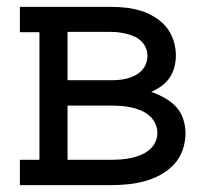

<svg xmlns="http://www.w3.org/2000/svg" viewBox="-20 -540 640 560"><path d="M38 0V-74H95V-446H38V-520H303Q326 -520 348 -517.5Q370 -515 391 -508.5Q412 -502 431.5 -490Q451 -478 465 -461Q479 -444 486 -422Q493 -400 493 -378Q493 -361 488.5 -344Q484 -327 474.5 -313Q465 -299 451 -289Q437 -279 421 -272Q441 -265 460 -254.5Q479 -244 493.5 -228.5Q508 -213 514.5 -192.5Q521 -172 521 -151Q521 -126 512.5 -102Q504 -78 487 -60Q470 -42 448 -30Q426 -18 402 -11.5Q378 -5 353 -2.5Q328 0 303 0ZM177 -306H303Q315 -306 327 -307Q339 -308 350.5 -311Q362 -314 373 -319.5Q384 -325 392.5 -333.5Q401 -342 405.5 -353.5Q410 -365 410 -377Q410 -389 405.5 -400Q401 -411 392.5 -419.5Q384 -428 373 -433Q362 -438 350.5 -441Q339 -444 327 -445.5Q315 -447 303 -447H177ZM177 -74H303Q318 -74 332.5 -75Q347 -76 361.5 -79Q376 -82 389.5 -87.5Q403 -93 414.5 -102Q426 -111 432.5 -124.5Q439 -138 439 -152Q439 -167 432.5 -180.5Q426 -194 414.5 -203.5Q403 -213 389.5 -218.5Q376 -224 361.5 -227Q347 -230 332.5 -231Q318 -232 303 -232H177Z"/></svg>

Font: Iosevka Plex Etoile
Style: Regular
Weight: 400
Designer: Belleve Invis
Foundry: Belleve Invis
Version: Version 25.1.1; ttfautohint (v1.8.4)